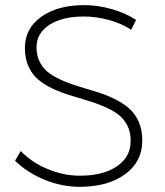

<svg xmlns="http://www.w3.org/2000/svg" viewBox="-20 -721 639 742"><path d="M306.2 -701.2Q358.9 -701.2 412.8 -685.5Q466.8 -669.9 505.9 -644L486.8 -606Q449.2 -630.9 400.1 -644Q351.1 -657.2 304.2 -657.2Q220.7 -657.2 170.9 -625Q121.1 -592.8 121.1 -538.1Q121.1 -503.9 135.3 -478.3Q149.4 -452.6 173.1 -436.3Q196.8 -419.9 227.5 -407.2Q258.3 -394.5 292.2 -384.5Q326.2 -374.5 360.1 -363.8Q394 -353 424.8 -337.6Q455.6 -322.3 479 -302Q502.4 -281.7 516.4 -249.8Q530.3 -217.8 529.8 -176.8Q529.8 -96.2 463.4 -47.6Q397 1 287.1 1Q218.8 1 151.6 -26.6Q84.5 -54.2 38.1 -100.1L60.1 -137.2Q102.5 -93.3 164.3 -67.6Q226.1 -42 288.1 -42Q378.4 -42 431.6 -78.1Q484.9 -114.3 484.9 -175.8Q485.4 -210.9 471.4 -237.5Q457.5 -264.2 434.1 -280.8Q410.6 -297.4 379.9 -310.3Q349.1 -323.2 315.2 -333.3Q281.2 -343.3 247.3 -353.8Q213.4 -364.3 182.6 -378.9Q151.9 -393.6 128.2 -413.1Q104.5 -432.6 90.3 -463.9Q76.2 -495.1 76.2 -535.2Q76.2 -610.8 139.2 -656Q202.1 -701.2 306.2 -701.2Z"/></svg>

Font: Montserrat Ultra Light
Style: Regular
Weight: 200
Designer: Julieta Ulanovsky
Foundry: Julieta Ulanovsky
Version: Version 3.001;PS 003.001;hotconv 1.0.70;makeotf.lib2.5.58329